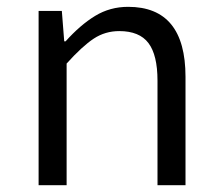

<svg xmlns="http://www.w3.org/2000/svg" viewBox="-20 -542 640 562"><path d="M93 -510H161L168 -421H172Q215 -469 258.5 -495.5Q302 -522 355 -522Q523 -522 523 -317V0H441V-306Q441 -381 414.5 -416Q388 -451 329 -451Q288 -451 254.5 -429Q221 -407 175 -356V0H93Z"/></svg>

Font: Office Code Pro
Style: Regular
Weight: 400
Designer: Nathan Rutzky & Paul D. Hunt
Foundry: Adobe Systems Incorporated
Version: Version 1.004